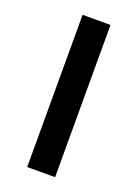

<svg xmlns="http://www.w3.org/2000/svg" viewBox="-111 -590 459 640"><g transform="rotate(20 118.5 -270.0)"><path d="M168 0V-540H69V0Z"/></g></svg>

Font: Noto Sans Sinhala Condensed Medium
Style: Regular
Weight: 500
Width: 3
Designer: Jelle Bosma - Monotype Design Team
Foundry: Monotype Imaging Inc.
Version: Version 2.006